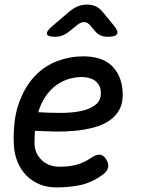

<svg xmlns="http://www.w3.org/2000/svg" viewBox="-20 -805 640 835"><path d="M440 -115Q454 -95 450 -76.5Q446 -58 425 -44Q381 -12 333.5 -1Q286 10 225 10Q185 10 152 -3.5Q119 -17 94.5 -42Q70 -67 56 -101.5Q42 -136 40 -178Q36 -282 61.5 -354.5Q87 -427 130.5 -473Q174 -519 229.5 -539.5Q285 -560 341 -560Q422 -560 464.5 -520.5Q507 -481 513 -412Q517 -365 501.5 -333Q486 -301 456.5 -281Q427 -261 387.5 -250.5Q348 -240 304.5 -236Q261 -232 216.5 -233Q172 -234 132 -236Q131 -224 130.5 -211Q130 -198 130 -184Q130 -159 139 -140Q148 -121 162.5 -107.5Q177 -94 196.5 -87Q216 -80 237 -80Q260 -80 278 -82Q296 -84 312.5 -88.5Q329 -93 344 -100Q359 -107 374 -117Q397 -133 412.5 -132.5Q428 -132 440 -115ZM146 -317Q194 -314 244 -314Q294 -314 334 -322.5Q374 -331 398 -351.5Q422 -372 418 -409Q417 -424 410 -435.5Q403 -447 392.5 -454.5Q382 -462 367 -466Q352 -470 334 -470Q310 -470 282.5 -462.5Q255 -455 229 -437.5Q203 -420 181.5 -390.5Q160 -361 146 -317ZM220 -645Q187 -645 184 -657Q181 -669 208 -692L282 -755Q300 -770 318.5 -777.5Q337 -785 358 -785Q379 -785 396 -777.5Q413 -770 425 -755L476 -693Q496 -669 489 -657Q482 -645 448 -645Q431 -645 417.5 -651Q404 -657 394 -669L372 -695Q360 -709 345.5 -709Q331 -709 314 -695L281 -668Q267 -657 252 -651Q237 -645 220 -645Z"/></svg>

Font: Maple Mono
Style: Italic
Weight: 400
Italic angle: -10°
Monospace: yes
Designer: subframe7536
Version: Version 7.300